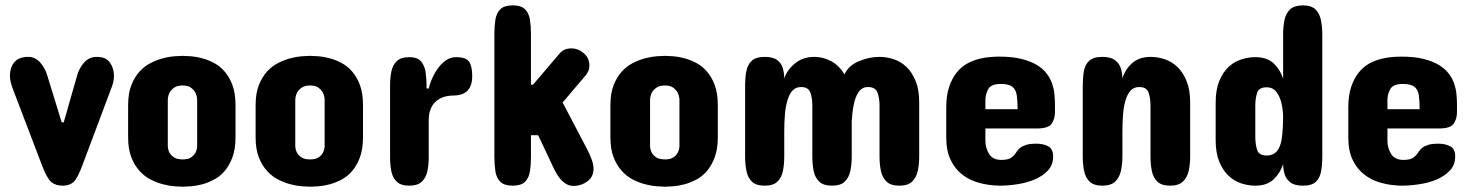

<svg xmlns="http://www.w3.org/2000/svg" viewBox="-20 -704 5585 728"><path d="M400.4 -365.2 292 -76.2Q273.9 -27.8 258.8 -13.9Q243.7 0 217.8 0Q190.9 0 174.6 -13.7Q158.2 -27.3 139.6 -76.2L29.3 -365.2Q24.9 -377 21.2 -390.4Q17.6 -403.8 17.6 -417Q17.6 -447.3 34.2 -467.8Q50.8 -488.3 86.9 -488.3Q113.8 -488.3 132.6 -466.8Q151.4 -445.3 159.2 -418L213.9 -240.2H221.7L272.5 -418Q279.8 -444.8 298.6 -466.6Q317.4 -488.3 347.7 -488.3Q381.3 -488.3 396.7 -466.8Q412.1 -445.3 412.1 -416Q412.1 -392.6 400.4 -365.2Z M465.8 -183.6V-304.7Q465.8 -350.1 478 -380.9Q490.2 -412.1 509.5 -433.1Q528.8 -454.1 552.7 -465.8Q575.7 -477.5 599.1 -483.4Q622.1 -489.3 641.8 -490.7Q661.6 -492.2 672.9 -492.2Q684.1 -492.2 703.6 -490.7Q723.1 -489.3 745.6 -483.4Q768.1 -477.5 790.5 -465.8Q813.5 -454.1 831.5 -433.1Q850.1 -412.1 861.6 -380.9Q873 -349.6 873 -304.7V-183.6Q873 -139.2 861.3 -107.4Q849.6 -76.2 831.5 -55.2Q813.5 -34.2 790.5 -22.5Q768.1 -10.7 745.6 -4.9Q723.1 1 703.6 2.4Q684.1 3.9 672.9 3.9Q662.1 3.9 642.1 2.4Q622.6 1 599.4 -4.9Q576.2 -10.7 552.7 -22.5Q528.8 -34.2 509.8 -55.2Q490.2 -76.2 478 -107.4Q465.8 -138.7 465.8 -183.6ZM616.2 -326.2V-149.4Q617.2 -134.8 623 -124.5Q628.4 -114.7 639.9 -107.2Q651.4 -99.6 672.9 -99.6Q693.4 -99.6 704.3 -107.2Q715.3 -114.7 720.7 -124.5Q727.1 -136.2 727.5 -149.4V-326.2Q727.1 -339.8 720.7 -353Q715.3 -362.8 704.3 -371.3Q693.4 -379.9 672.9 -379.9Q651.4 -379.9 639.9 -371.3Q628.4 -362.8 623 -353Q617.2 -341.8 616.2 -326.2Z M949.2 -183.6V-304.7Q949.2 -350.1 961.4 -380.9Q973.6 -412.1 992.9 -433.1Q1012.2 -454.1 1036.1 -465.8Q1059.1 -477.5 1082.5 -483.4Q1105.5 -489.3 1125.2 -490.7Q1145 -492.2 1156.2 -492.2Q1167.5 -492.2 1187 -490.7Q1206.5 -489.3 1229 -483.4Q1251.5 -477.5 1273.9 -465.8Q1296.9 -454.1 1314.9 -433.1Q1333.5 -412.1 1345 -380.9Q1356.4 -349.6 1356.4 -304.7V-183.6Q1356.4 -139.2 1344.7 -107.4Q1333 -76.2 1314.9 -55.2Q1296.9 -34.2 1273.9 -22.5Q1251.5 -10.7 1229 -4.9Q1206.5 1 1187 2.4Q1167.5 3.9 1156.2 3.9Q1145.5 3.9 1125.5 2.4Q1106 1 1082.8 -4.9Q1059.6 -10.7 1036.1 -22.5Q1012.2 -34.2 993.2 -55.2Q973.6 -76.2 961.4 -107.4Q949.2 -138.7 949.2 -183.6ZM1099.6 -326.2V-149.4Q1100.6 -134.8 1106.4 -124.5Q1111.8 -114.7 1123.3 -107.2Q1134.8 -99.6 1156.2 -99.6Q1176.8 -99.6 1187.7 -107.2Q1198.7 -114.7 1204.1 -124.5Q1210.4 -136.2 1210.9 -149.4V-326.2Q1210.4 -339.8 1204.1 -353Q1198.7 -362.8 1187.7 -371.3Q1176.8 -379.9 1156.2 -379.9Q1134.8 -379.9 1123.3 -371.3Q1111.8 -362.8 1106.4 -353Q1100.6 -341.8 1099.6 -326.2Z M1770.5 -415Q1770.5 -341.8 1698.2 -341.8Q1687.5 -341.8 1673.1 -339.1Q1658.7 -336.4 1644.5 -328.1Q1633.8 -321.8 1625 -311.5Q1616.2 -300.8 1610.8 -284.7Q1605.5 -268.6 1605.5 -246.1V-106.4Q1605.5 -77.6 1600.1 -53.5Q1594.7 -29.3 1578.9 -14.6Q1563 0 1531.2 0Q1500.5 0 1484.9 -14.6Q1469.2 -29.3 1464.1 -53.7Q1459 -78.1 1459 -106.4V-379.9Q1459 -409.7 1464.1 -433.8Q1469.2 -458 1484.9 -472.7Q1500.5 -487.3 1531.2 -487.3Q1563.5 -487.3 1577.4 -470Q1591.3 -452.6 1594.5 -425.5Q1597.7 -398.4 1597.7 -368.2H1605.5Q1618.2 -418 1646.5 -452.6Q1674.8 -487.3 1709 -487.3Q1746.6 -487.3 1758.5 -470.2Q1770.5 -453.1 1770.5 -415Z M1854.5 -109.4V-575.2Q1854.5 -605 1858.4 -629.6Q1862.3 -654.3 1877.2 -668.9Q1892.1 -683.6 1923.8 -683.6Q1956.1 -683.6 1970.7 -668.9Q1985.4 -654.3 1989.3 -629.9Q1993.2 -605.5 1993.2 -575.2V-382.8H2001L2101.6 -501Q2118.2 -520.5 2146.5 -520.5Q2172.4 -520.5 2193.6 -502.2Q2214.8 -483.9 2214.8 -455.1Q2214.8 -435.5 2201.2 -418.9L2113.3 -315.4L2209 -132.8Q2217.8 -115.2 2224.1 -97.4Q2230.5 -79.6 2230.5 -63.5Q2230.5 -33.2 2206.8 -16.1Q2183.1 1 2155.3 1Q2135.3 1 2119.6 -11.2Q2104 -23.4 2093.3 -41Q2082.5 -58.6 2075.2 -75.2L2020.5 -191.4H1993.2V-109.4Q1993.2 -79.1 1989.3 -54.2Q1985.4 -29.3 1970.7 -14.6Q1956.1 0 1923.8 0Q1892.1 0 1877.2 -14.6Q1862.3 -29.3 1858.4 -54.2Q1854.5 -79.1 1854.5 -109.4Z M2294.4 -183.6V-304.7Q2294.4 -350.1 2306.6 -380.9Q2318.8 -412.1 2338.1 -433.1Q2357.4 -454.1 2381.3 -465.8Q2404.3 -477.5 2427.7 -483.4Q2450.7 -489.3 2470.5 -490.7Q2490.2 -492.2 2501.5 -492.2Q2512.7 -492.2 2532.2 -490.7Q2551.8 -489.3 2574.2 -483.4Q2596.7 -477.5 2619.1 -465.8Q2642.1 -454.1 2660.2 -433.1Q2678.7 -412.1 2690.2 -380.9Q2701.7 -349.6 2701.7 -304.7V-183.6Q2701.7 -139.2 2689.9 -107.4Q2678.2 -76.2 2660.2 -55.2Q2642.1 -34.2 2619.1 -22.5Q2596.7 -10.7 2574.2 -4.9Q2551.8 1 2532.2 2.4Q2512.7 3.9 2501.5 3.9Q2490.7 3.9 2470.7 2.4Q2451.2 1 2428 -4.9Q2404.8 -10.7 2381.3 -22.5Q2357.4 -34.2 2338.4 -55.2Q2318.8 -76.2 2306.6 -107.4Q2294.4 -138.7 2294.4 -183.6ZM2444.8 -326.2V-149.4Q2445.8 -134.8 2451.7 -124.5Q2457 -114.7 2468.5 -107.2Q2480 -99.6 2501.5 -99.6Q2522 -99.6 2533 -107.2Q2543.9 -114.7 2549.3 -124.5Q2555.7 -136.2 2556.2 -149.4V-326.2Q2555.7 -339.8 2549.3 -353Q2543.9 -362.8 2533 -371.3Q2522 -379.9 2501.5 -379.9Q2480 -379.9 2468.5 -371.3Q2457 -362.8 2451.7 -353Q2445.8 -341.8 2444.8 -326.2Z M3134.3 0Q3102.5 0 3086.4 -15.1Q3070.3 -30.3 3065.2 -55.4Q3060.1 -80.6 3060.1 -110.4V-303.7Q3060.1 -331.5 3052.7 -352.8Q3045.4 -374 3017.1 -374Q2997.6 -374 2985.4 -361.1Q2973.1 -348.1 2966.3 -325.2Q2959 -302.7 2956.3 -271.7Q2953.6 -240.7 2953.6 -205.1V-110.4Q2953.6 -80.6 2948.5 -55.4Q2943.4 -30.3 2927.5 -15.1Q2911.6 0 2879.4 0Q2847.2 0 2831.3 -15.1Q2815.4 -30.3 2810.3 -55.4Q2805.2 -80.6 2805.2 -110.4V-377.9Q2805.2 -408.7 2809.8 -433.6Q2814.5 -458.5 2830.3 -473.4Q2846.2 -488.3 2879.4 -488.3Q2911.6 -488.3 2927.5 -475.8Q2943.4 -463.4 2948.5 -444.6Q2953.6 -425.8 2953.6 -406.2Q2963.4 -438 2993.7 -463.1Q3023.9 -488.3 3067.9 -488.3Q3100.1 -488.3 3130.4 -472.7Q3160.6 -457 3182.1 -421.9Q3196.8 -455.1 3236.1 -471.7Q3275.4 -488.3 3314.9 -488.3Q3341.8 -488.3 3368.7 -479.5Q3395.5 -470.7 3417 -450.2Q3438.5 -429.7 3451.9 -396.7Q3465.3 -363.8 3465.3 -315.4V-110.4Q3465.3 -80.6 3459.7 -55.4Q3454.1 -30.3 3438 -15.1Q3421.9 0 3390.1 0Q3357.9 0 3341.8 -15.1Q3325.7 -30.3 3320.3 -55.4Q3314.9 -80.6 3314.9 -110.4V-303.7Q3314.9 -332 3307.1 -353Q3299.3 -374 3271 -374Q3249 -374 3236.1 -355.7Q3223.1 -337.4 3217.3 -308.1Q3211.4 -278.8 3209.5 -245.1V-110.4Q3209.5 -80.6 3204.1 -55.4Q3198.7 -30.3 3182.9 -15.1Q3167 0 3134.3 0Z M3980 -308.6V-278.3Q3980 -254.4 3968 -235.6Q3956.1 -216.8 3910.6 -216.8H3716.3V-169.9Q3716.3 -143.1 3730.2 -120.4Q3744.1 -97.7 3776.9 -97.7Q3802.7 -97.7 3814.5 -106.2Q3826.2 -114.7 3834.5 -128.4Q3839.8 -136.7 3847.7 -143.1Q3856 -149.9 3870.1 -154.5Q3884.3 -159.2 3909.7 -159.2Q3936 -159.2 3954.6 -149.2Q3973.1 -139.2 3973.1 -110.4Q3973.1 -78.6 3953.1 -57.4Q3933.1 -36.1 3902.8 -23.4Q3872.6 -10.7 3837.2 -5.4Q3801.8 0 3771 0Q3730.5 -0.5 3693.8 -10.3Q3657.2 -20 3629.4 -41.5Q3601.1 -63 3584.5 -97.7Q3567.9 -132.3 3567.9 -182.6V-296.9Q3567.9 -342.8 3579.1 -375.5Q3590.3 -407.7 3607.7 -429.2Q3625 -450.7 3647 -462.9Q3668.9 -474.6 3691.4 -480.5Q3713.9 -486.3 3734.1 -487.8Q3754.4 -489.3 3769 -489.3Q3818.4 -489.3 3853.5 -480.5Q3888.2 -471.7 3911.6 -457.5Q3935.1 -443.4 3948.7 -424.8Q3962.9 -406.7 3969.2 -386.7Q3976.1 -367.2 3978 -346.7Q3980 -326.2 3980 -308.6ZM3716.3 -324.2V-290H3838.4Q3838.4 -321.8 3835.2 -343Q3832 -364.3 3818.6 -375Q3805.2 -385.7 3773.9 -385.7Q3738.3 -385.7 3727.3 -366.5Q3716.3 -347.2 3716.3 -324.2Z M4492.7 -314.5V-111.3Q4492.7 -81.5 4487.1 -56.2Q4481.4 -30.8 4465.1 -15.4Q4448.7 0 4416.5 0Q4384.8 0 4368.7 -15.1Q4352.5 -30.3 4347.4 -55.7Q4342.3 -81.1 4342.3 -111.3V-301.8Q4342.3 -331.1 4335.2 -352.5Q4328.1 -374 4299.3 -374Q4279.3 -374 4267.1 -360.8Q4254.9 -347.7 4248 -324.7Q4240.7 -301.8 4238.3 -270.8Q4235.8 -239.7 4235.8 -204.1V-111.3Q4235.8 -81.5 4230.2 -56.2Q4224.6 -30.8 4208.3 -15.4Q4191.9 0 4159.7 0Q4127.9 0 4111.8 -15.1Q4095.7 -30.3 4090.6 -55.7Q4085.4 -81.1 4085.4 -111.3V-377.9Q4085.4 -408.7 4089.6 -433.6Q4093.8 -458.5 4109.6 -473.4Q4125.5 -488.3 4159.7 -488.3Q4191.4 -488.3 4207.8 -475.8Q4224.1 -463.4 4230 -444.6Q4235.8 -425.8 4235.8 -406.2Q4244.6 -438.5 4271.5 -463.4Q4298.3 -488.3 4342.3 -488.3Q4369.1 -488.3 4396 -479.5Q4422.9 -470.7 4444.3 -450.2Q4465.8 -429.7 4479.2 -396.5Q4492.7 -363.3 4492.7 -314.5Z M4993.7 -572.3V-110.4Q4993.7 -80.1 4989.3 -54.9Q4984.9 -29.8 4969.5 -14.9Q4954.1 0 4920.4 0Q4888.7 0 4872.6 -12.5Q4856.4 -24.9 4850.8 -43.7Q4845.2 -62.5 4845.2 -82Q4835.4 -49.8 4810.1 -24.9Q4784.7 0 4739.7 0Q4712.9 0 4686 -8.8Q4659.2 -17.6 4637.7 -38.1Q4616.2 -58.6 4602.8 -91.6Q4589.4 -124.5 4589.4 -172.9V-314.5Q4589.4 -363.3 4602.8 -396.2Q4616.2 -429.2 4637.7 -449.7Q4659.2 -469.7 4686 -478.5Q4712.9 -487.3 4739.7 -487.3Q4784.7 -487.3 4810.1 -462.9Q4835.4 -438.5 4845.2 -405.3V-572.3Q4845.2 -603 4850.3 -628.2Q4855.5 -653.3 4871.6 -668.5Q4887.7 -683.6 4920.4 -683.6Q4952.1 -683.6 4967.8 -668.5Q4983.4 -653.3 4988.5 -627.9Q4993.7 -602.5 4993.7 -572.3ZM4739.7 -303.7V-185.5Q4739.7 -157.2 4746.6 -135.7Q4753.4 -114.3 4782.7 -114.3Q4818.8 -114.3 4832.5 -149.4Q4839.4 -167 4842 -194.1Q4844.7 -221.2 4845.2 -258.8Q4845.2 -281.7 4839.8 -308.3Q4834.5 -335 4820.8 -354Q4807.1 -373 4782.7 -373Q4753.4 -373 4746.6 -352.1Q4739.7 -331.1 4739.7 -303.7Z M5504.4 -308.6V-278.3Q5504.4 -254.4 5492.4 -235.6Q5480.5 -216.8 5435.1 -216.8H5240.7V-169.9Q5240.7 -143.1 5254.6 -120.4Q5268.6 -97.7 5301.3 -97.7Q5327.1 -97.7 5338.9 -106.2Q5350.6 -114.7 5358.9 -128.4Q5364.3 -136.7 5372.1 -143.1Q5380.4 -149.9 5394.5 -154.5Q5408.7 -159.2 5434.1 -159.2Q5460.4 -159.2 5479 -149.2Q5497.6 -139.2 5497.6 -110.4Q5497.6 -78.6 5477.5 -57.4Q5457.5 -36.1 5427.2 -23.4Q5397 -10.7 5361.6 -5.4Q5326.2 0 5295.4 0Q5254.9 -0.5 5218.3 -10.3Q5181.6 -20 5153.8 -41.5Q5125.5 -63 5108.9 -97.7Q5092.3 -132.3 5092.3 -182.6V-296.9Q5092.3 -342.8 5103.5 -375.5Q5114.7 -407.7 5132.1 -429.2Q5149.4 -450.7 5171.4 -462.9Q5193.4 -474.6 5215.8 -480.5Q5238.3 -486.3 5258.5 -487.8Q5278.8 -489.3 5293.5 -489.3Q5342.8 -489.3 5377.9 -480.5Q5412.6 -471.7 5436 -457.5Q5459.5 -443.4 5473.1 -424.8Q5487.3 -406.7 5493.7 -386.7Q5500.5 -367.2 5502.4 -346.7Q5504.4 -326.2 5504.4 -308.6ZM5240.7 -324.2V-290H5362.8Q5362.8 -321.8 5359.6 -343Q5356.4 -364.3 5343 -375Q5329.6 -385.7 5298.3 -385.7Q5262.7 -385.7 5251.7 -366.5Q5240.7 -347.2 5240.7 -324.2Z"/></svg>

Font: Dangrek
Style: Regular
Weight: 400
Designer: Danh Hong
Version: Version 8.001; ttfautohint (v1.8.3)